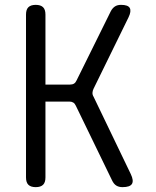

<svg xmlns="http://www.w3.org/2000/svg" viewBox="-20 -760 640 790"><path d="M127 10Q107 10 97 0.5Q87 -9 87 -30V-700Q87 -721 97 -730.5Q107 -740 127 -740Q147 -740 157 -730.5Q167 -721 167 -700V-412H268Q278 -412 284.5 -416Q291 -420 295 -429L436 -714Q443 -727 453 -733.5Q463 -740 478 -740Q507 -740 514 -727Q521 -714 509 -689L365 -395Q361 -387 360.5 -378.5Q360 -370 365 -362L518 -44Q531 -17 523 -3.5Q515 10 484 10Q469 10 458.5 3.5Q448 -3 441 -18L292 -325Q288 -334 281.5 -338Q275 -342 266 -342H167V-30Q167 -9 157 0.5Q147 10 127 10Z"/></svg>

Font: Maple Mono Light
Style: Regular
Weight: 300
Monospace: yes
Designer: subframe7536
Version: Version 7.000